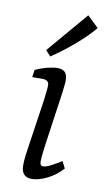

<svg xmlns="http://www.w3.org/2000/svg" viewBox="-77 -674 397 721"><g transform="rotate(10 121.5 -314.0)"><path d="M154 -328 125 -125Q123 -110 121 -92.5Q119 -75 119 -63Q119 -47 131 -47Q142 -47 158.5 -55.5Q175 -64 200 -79L213 -53Q188 -25 155.5 -9Q123 7 97 7Q57 7 57 -38Q57 -56 59.5 -76Q62 -96 66 -121L91 -290Q93 -308 95 -324.5Q97 -341 97 -349Q97 -360 90.5 -365Q84 -370 75 -370H33L37 -398Q61 -409 83.5 -414.5Q106 -420 121 -420Q141 -420 150 -410Q159 -400 159 -379Q159 -371 157.5 -358Q156 -345 154 -328ZM67 -479 200 -635 243 -594Q219 -564 174.5 -525.5Q130 -487 86 -458Z"/></g></svg>

Font: Rasa Light
Style: Italic
Weight: 300
Italic angle: -7.10001°
Designer: Anna Giedrys (Yrsa+Rasa design), David Brezina (Yrsa art-direction, Rasa art-direction, design)
Foundry: Rosetta Type Foundry
Version: Version 2.004